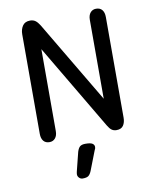

<svg xmlns="http://www.w3.org/2000/svg" viewBox="-90 -672 761 956"><g transform="rotate(-10 290.5 -194.5)"><path d="M422 -157 177 -570Q166 -588 155 -596Q144 -604 128 -604Q102 -604 90 -586Q78 -568 78 -543V-40Q78 -17 88.5 -4Q99 9 119 9Q137 9 148 -4Q159 -17 159 -40V-454L414 -23Q424 -6 434 1Q444 8 458 8Q482 8 492.5 -7.5Q503 -23 503 -47V-556Q503 -579 492.5 -592Q482 -605 462 -605Q444 -605 433 -592Q422 -579 422 -556ZM251 81 227 177Q226 181 225.5 185Q225 189 225 191Q225 201 232.5 208.5Q240 216 250 216Q270 216 279 209.5Q288 203 295 186L333 88Q338 80 338 72Q338 61 328.5 54.5Q319 48 293 48Q275 48 266 55Q257 62 251 81Z"/></g></svg>

Font: Beiruti Medium
Style: Regular
Weight: 500
Designer: Arlette Boutros
Foundry: Boutros
Version: Version 1.41